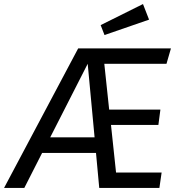

<svg xmlns="http://www.w3.org/2000/svg" viewBox="-69 -928 897 948"><path d="M446 -613 470 -387H723L713 -311H479L504 -76H729L718 0H421L405 -173H139L51 0H-49L317 -689H775L753 -613ZM398 -250 364 -613 179 -250ZM667 -831 447 -755 428 -804 637 -908Z"/></svg>

Font: Fira Sans
Style: Italic
Weight: 400
Italic angle: -8°
Designer: bBox Type GmbH & Carrois Corporate GbR & Edenspiekermann AG
Foundry: bBox Type GmbH & Carrois Corporate GbR & Edenspiekermann AG
Version: Version 4.301